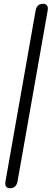

<svg xmlns="http://www.w3.org/2000/svg" viewBox="-20 -802 274 1019"><path d="M8 171Q8 165 9 161L169 -746Q172 -763 182 -772.5Q192 -782 207 -782Q234 -782 234 -756Q234 -750 233 -746L73 161Q70 178 60 187.5Q50 197 34 197Q8 197 8 171Z"/></svg>

Font: Kodchasan Light
Style: Italic
Weight: 300
Italic angle: -10°
Version: Version 1.000; ttfautohint (v1.6)